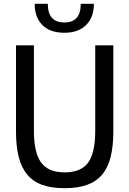

<svg xmlns="http://www.w3.org/2000/svg" viewBox="-20 -978 679 1008"><path d="M318 -806Q243 -806 202.5 -846.5Q162 -887 162 -958H231Q231 -860 318 -860Q404 -860 404 -958H473Q473 -888 432.5 -847Q392 -806 318 -806ZM319 10Q250 10 201.5 -7.5Q153 -25 122.5 -62Q92 -99 78 -155Q64 -211 64 -288V-740H158V-292Q158 -176 196 -124.5Q234 -73 319 -73Q405 -73 442.5 -124Q480 -175 480 -292V-740H575V-288Q575 -211 561 -154.5Q547 -98 516.5 -61.5Q486 -25 437 -7.5Q388 10 319 10Z"/></svg>

Font: Encode Sans Compressed
Style: Medium
Weight: 500
Designer: Pablo Impallari, Andres Torresi
Foundry: Pablo Impallari, Andres Torresi
Version: Version 1.000; ttfautohint (v1.00) -l 8 -r 50 -G 200 -x 14 -